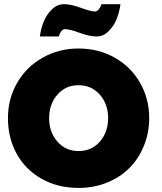

<svg xmlns="http://www.w3.org/2000/svg" viewBox="-20 -910 796 942"><path d="M299.5 -767Q288.5 -767 280.2 -756Q272 -745 268.5 -731H175.5Q180.5 -768.5 194 -802.8Q207.5 -837 234 -863.2Q260.5 -889.5 294 -889.5Q328.5 -889.5 377.2 -871.5Q426 -853.5 445.5 -853.5Q456.5 -853.5 465.2 -864.8Q474 -876 478 -889.5H571Q566 -852 552.8 -817.8Q539.5 -783.5 513.2 -757.2Q487 -731 453.5 -731Q419.5 -731 370.5 -749Q321.5 -767 299.5 -767ZM19 -330.5Q19 -425.5 64.2 -503.8Q109.5 -582 189.2 -627Q269 -672 365.5 -672Q463.5 -672 543 -627Q622.5 -582 667.2 -503.8Q712 -425.5 712 -330.5Q712 -259 686.5 -195.8Q661 -132.5 616 -86.8Q571 -41 506 -14.5Q441 12 365.5 12Q262.5 12 183 -33.5Q103.5 -79 61.2 -156.5Q19 -234 19 -330.5ZM365.5 -169Q430 -169 470.2 -215.5Q510.5 -262 510.5 -330.5Q510.5 -398.5 470 -445.2Q429.5 -492 365.5 -492Q301.5 -492 261.2 -445.2Q221 -398.5 221 -330.5Q221 -262.5 261.2 -215.8Q301.5 -169 365.5 -169Z"/></svg>

Font: League Spartan Black
Style: Regular
Weight: 900
Foundry: The League of Moveable Type
Version: Version 2.002